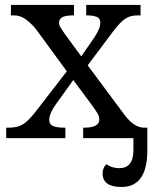

<svg xmlns="http://www.w3.org/2000/svg" viewBox="-20 -556 618 773"><path d="M383.8 -464.8Q383.8 -482.9 368.4 -488.5Q353 -494.1 330.1 -494.1H327.1V-536.1H545.9V-494.1H537.1Q522.5 -494.1 510.5 -491.7Q498.5 -489.3 487.1 -482.4Q475.6 -475.6 463.4 -462.9Q451.2 -450.2 436 -430.2L333 -293L480 -95.2Q502 -65.9 521.7 -54Q541.5 -42 560.1 -42H573.2V0H314.9V-42H319.8Q379.9 -42 379.9 -75.2Q379.9 -80.6 378.4 -86.2Q377 -91.8 372.6 -99.4Q368.2 -106.9 360.8 -117.7Q353.5 -128.4 341.8 -144L274.9 -233.9L205.1 -136.2Q200.7 -130.4 195.8 -122.6Q190.9 -114.7 187 -106.4Q183.1 -98.1 180.7 -89.6Q178.2 -81.1 178.2 -73.2Q178.2 -56.2 192.4 -49.1Q206.5 -42 240.2 -42H243.2V0H4.9V-42H14.2Q32.2 -42 45.9 -44.9Q59.6 -47.9 71.8 -55.2Q84 -62.5 96.2 -75Q108.4 -87.4 123 -106L249 -269L123 -440.9Q101.1 -466.8 80.3 -480.5Q59.6 -494.1 37.1 -494.1H23.9V-536.1H277.8V-494.1H274.9Q257.8 -494.1 246.6 -491.9Q235.4 -489.7 229 -485.6Q222.7 -481.4 220.2 -476.1Q217.8 -470.7 217.8 -464.8Q217.8 -454.6 223.9 -444.6Q230 -434.6 241.2 -418.9L307.1 -329.1L358.9 -403.8Q370.1 -420.9 377 -436Q383.8 -451.2 383.8 -464.8ZM573.2 -42V48.8Q573.2 196.8 469.2 196.8Q393.1 196.8 393.1 142.1Q393.1 120.1 408.2 105Q431.2 121.1 460 121.1Q517.1 121.1 517.1 48.8V-42Z"/></svg>

Font: Droid-TTFautohint Serif
Style: Regular
Weight: 400
Foundry: Ascender Corporation
Version: Version 1.00; ttfautohint (v1.00rc1.4-1a1c-dirty) -l 8 -r 50